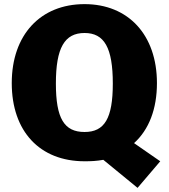

<svg xmlns="http://www.w3.org/2000/svg" viewBox="-20 -772 819 931"><path d="M37 -369C37 -135 173 10 390 10C422 10 447 9 481 3L647 139L757 10L630 -78C702 -143 741 -243 741 -369C741 -603 602 -752 390 -752C176 -752 37 -603 37 -369ZM251 -367C251 -540 293 -612 390 -612C486 -612 527 -540 527 -367C527 -198 487 -132 390 -132C291 -132 251 -198 251 -367Z"/></svg>

Font: Bisquit Text
Style: Bold
Weight: 800
Version: Version 1.004;Glyphs 3.2.3 (3260)